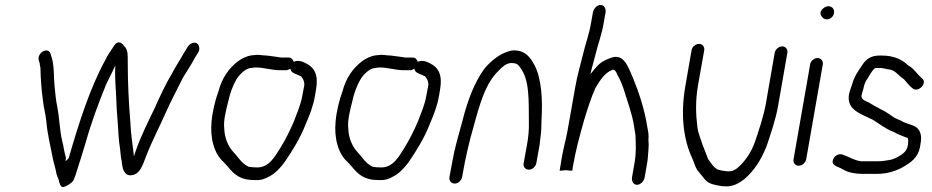

<svg xmlns="http://www.w3.org/2000/svg" viewBox="-20 -714 3757 774"><path d="M136 -471 140 -459C140 -452 142 -446 143 -441V-440C144 -395 147 -353 153 -310C157 -273 163 -261 167 -223C171 -175 182 -133 190 -90C195 -60 203 -41 208 -12C211 0 216 4 219 21C223 35 228 41 235 40C248 38 272 22 276 13C282 0 287 -14 291 -29C303 -66 312 -95 325 -138C347 -217 377 -298 406 -369V-370C416 -392 426 -409 435 -429L445 -450L444 -428C444 -395 446 -362 448 -330C449 -296 452 -246 455 -214C457 -185 458 -159 461 -135C466 -111 465 -85 471 -63C473 -34 481 -2 513 -8C545 -14 554 -46 569 -84C593 -147 625 -206 650 -264C668 -304 697 -360 715 -396V-397C731 -424 750 -451 764 -478V-479C774 -495 786 -507 783 -523C779 -551 747 -545 736 -524C726 -508 716 -492 706 -474L689 -446C683 -436 678 -426 672 -415C650 -380 623 -322 604 -279C577 -223 548 -166 527 -105L520 -84L515 -124C513 -144 510 -161 508 -184L505 -228C499 -301 495 -382 495 -461C495 -494 496 -513 481 -528C467 -547 451 -552 435 -522C424 -506 414 -492 405 -473C342 -358 299 -221 257 -77C257 -77 256 -75 254 -73L244 -64L246 -78C240 -94 236 -127 231 -145C221 -184 219 -244 211 -283C206 -304 202 -344 200 -366C196 -406 199 -447 189 -480L185 -493C178 -529 129 -504 136 -471ZM208 -12ZM461 -135Z M1143 -482H1115C1112 -482 1105 -483 1101 -484C1083 -486 1057 -491 1039 -491C1034 -492 1027 -493 1018 -493L995 -491C974 -488 954 -478 938 -466C903 -439 875 -400 861 -347C848 -311 837 -268 833 -226C826 -155 844 -94 881 -61L896 -45C923 -12 946 12 1007 12C1035 13 1048 7 1068 -4C1088 -14 1112 -39 1127 -60C1158 -105 1191 -158 1213 -215C1228 -250 1243 -287 1250 -329L1254 -353C1264 -410 1249 -441 1215 -458C1199 -466 1184 -473 1164 -465C1160 -475 1155 -482 1143 -482ZM1150 -437 1152 -432C1156 -418 1178 -415 1194 -406C1201 -397 1207 -388 1207 -372L1199 -330C1192 -289 1177 -258 1165 -225C1149 -188 1130 -149 1109 -116C1088 -83 1065 -39 1017 -39C1000 -39 994 -40 982 -42L973 -47C950 -61 938 -84 921 -101C900 -124 885 -157 884 -197C880 -229 892 -272 900 -305C907 -337 918 -368 932 -392C941 -408 967 -439 993 -440C998 -441 1005 -442 1011 -442C1043 -442 1076 -431 1106 -431H1134C1139 -431 1145 -434 1150 -437ZM1018 -493ZM884 -198Z M1643 -482H1615C1612 -482 1605 -483 1601 -484C1583 -486 1557 -491 1539 -491C1534 -492 1527 -493 1518 -493L1495 -491C1474 -488 1454 -478 1438 -466C1403 -439 1375 -400 1361 -347C1348 -311 1337 -268 1333 -226C1326 -155 1344 -94 1381 -61L1396 -45C1423 -12 1446 12 1507 12C1535 13 1548 7 1568 -4C1588 -14 1612 -39 1627 -60C1658 -105 1691 -158 1713 -215C1728 -250 1743 -287 1750 -329L1754 -353C1764 -410 1749 -441 1715 -458C1699 -466 1684 -473 1664 -465C1660 -475 1655 -482 1643 -482ZM1650 -437 1652 -432C1656 -418 1678 -415 1694 -406C1701 -397 1707 -388 1707 -372L1699 -330C1692 -289 1677 -258 1665 -225C1649 -188 1630 -149 1609 -116C1588 -83 1565 -39 1517 -39C1500 -39 1494 -40 1482 -42L1473 -47C1450 -61 1438 -84 1421 -101C1400 -124 1385 -157 1384 -197C1380 -229 1392 -272 1400 -305C1407 -337 1418 -368 1432 -392C1441 -408 1467 -439 1493 -440C1498 -441 1505 -442 1511 -442C1543 -442 1576 -431 1606 -431H1634C1639 -431 1645 -434 1650 -437ZM1518 -493ZM1384 -198Z M2076 -443C2116 -393 2111 -307 2112 -225C2113 -190 2110 -160 2104 -128L2091 -56C2088 -42 2098 -30 2112 -30C2126 -30 2139 -42 2142 -56L2155 -128C2156 -136 2157 -145 2158 -155C2163 -186 2162 -202 2163 -231C2168 -313 2163 -397 2135 -451C2117 -484 2098 -511 2050 -511C2035 -510 2024 -505 2011 -500C1984 -488 1952 -461 1932 -436C1892 -381 1865 -309 1844 -226C1828 -168 1813 -118 1803 -60L1792 -1C1789 14 1799 26 1813 26C1827 26 1840 14 1843 -1L1854 -60C1859 -87 1869 -128 1876 -156C1905 -256 1926 -369 1991 -430C2004 -443 2020 -460 2042 -460C2059 -460 2069 -455 2076 -443ZM1933 -338ZM2051 -511H2050ZM2011 -500ZM1932 -433V-432ZM1886 -354Z M2287 -26 2289 -40C2301 -109 2315 -160 2335 -231C2346 -268 2366 -329 2379 -356V-357C2397 -387 2416 -420 2448 -432V-433H2453C2462 -430 2466 -420 2468 -414C2480 -394 2489 -371 2497 -346C2508 -309 2529 -254 2536 -205C2538 -190 2541 -180 2542 -164C2543 -134 2545 -101 2539 -64L2528 0C2525 17 2534 31 2548 31C2562 31 2576 17 2579 0L2590 -64C2591 -70 2591 -77 2592 -84C2593 -98 2595 -117 2595 -130L2594 -150C2596 -169 2593 -185 2590 -199C2579 -271 2556 -341 2532 -399C2514 -438 2497 -505 2438 -479C2408 -468 2394 -457 2373 -431L2360 -415L2364 -432C2369 -453 2377 -478 2381 -496C2391 -537 2406 -576 2413 -618L2421 -663C2424 -680 2415 -694 2401 -694C2387 -694 2373 -680 2370 -663L2362 -618C2355 -577 2340 -536 2331 -498C2321 -456 2307 -410 2299 -363L2268 -188C2261 -149 2251 -116 2245 -80L2236 -26C2239 -26 2249 -26 2261 -28C2273 -26 2282 -26 2287 -26ZM2357 -594ZM2330 -212V-213ZM2595 -130ZM2532 -399Z M2743 -368C2723 -255 2734 -153 2771 -75C2779 -57 2782 -41 2792 -27L2810 -5C2824 13 2830 21 2850 28L2866 32C2876 34 2888 37 2901 37C2933 40 2959 25 2981 8C3020 -26 3047 -67 3070 -124C3085 -168 3108 -235 3117 -289L3154 -501C3157 -515 3147 -527 3133 -527C3119 -527 3106 -515 3103 -501L3067 -294C3058 -244 3037 -182 3023 -141C3008 -99 2983 -63 2954 -38C2949 -34 2938 -25 2926 -24C2914 -22 2897 -25 2887 -27L2872 -31C2863 -37 2860 -39 2851 -50L2835 -72C2833 -76 2831 -80 2830 -85C2824 -99 2818 -117 2812 -131C2805 -155 2794 -175 2791 -205C2785 -253 2783 -308 2794 -371L2819 -512C2821 -525 2812 -537 2798 -537C2784 -537 2770 -525 2768 -512ZM2793 -31V-32ZM2850 28ZM3070 -126Z M3179 -72C3176 -58 3186 -46 3200 -46C3214 -46 3227 -58 3230 -72L3297 -455C3299 -468 3290 -480 3276 -480C3262 -480 3248 -468 3246 -455ZM3313 -636C3327 -636 3340 -647 3342 -661C3345 -676 3335 -689 3319 -689C3302 -689 3276 -665 3293 -647C3298 -641 3302 -636 3313 -636Z M3633 -110C3625 -92 3582 -69 3559 -68C3549 -66 3535 -64 3522 -64H3450C3419 -69 3401 -83 3376 -91C3362 -96 3345 -86 3340 -75C3328 -49 3350 -45 3369 -36L3382 -29C3399 -19 3427 -13 3458 -13H3514C3560 -13 3598 -26 3631 -47C3664 -67 3686 -89 3691 -135C3696 -162 3692 -181 3681 -194C3669 -209 3646 -212 3624 -221L3609 -229C3588 -237 3581 -242 3563 -255L3547 -265C3540 -269 3534 -272 3526 -276L3504 -288C3497 -292 3489 -297 3482 -301C3475 -305 3450 -311 3453 -329C3454 -336 3456 -342 3459 -350C3463 -366 3465 -382 3476 -395C3483 -407 3494 -428 3507 -439C3510 -440 3514 -440 3517 -440H3528C3536 -440 3549 -437 3557 -435C3588 -434 3600 -411 3618 -399C3623 -396 3625 -394 3628 -390C3636 -380 3649 -365 3660 -357C3682 -340 3721 -379 3697 -398C3679 -413 3669 -431 3651 -444C3646 -447 3642 -450 3638 -453C3616 -474 3582 -490 3537 -490H3525C3491 -490 3472 -476 3456 -452C3440 -428 3424 -406 3416 -377C3408 -350 3392 -321 3408 -291C3423 -261 3466 -248 3499 -231C3526 -214 3551 -194 3581 -183L3596 -175C3606 -171 3623 -163 3633 -160C3638 -159 3641 -157 3641 -150C3642 -140 3640 -119 3633 -110ZM3639 -129ZM3562 -250H3563Z"/></svg>

Font: Blanket
Style: LightObl
Weight: 300
Foundry: Cannot Into Space Fonts
Version: Version 0.9